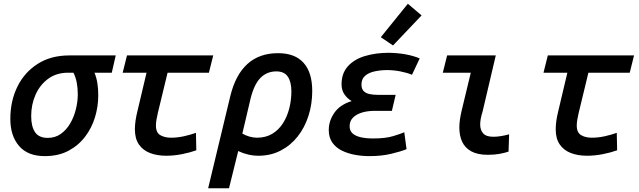

<svg xmlns="http://www.w3.org/2000/svg" viewBox="-20 -817 3400 1022"><path d="M218 14Q128 14 81.5 -40Q35 -94 35 -184Q35 -279 72.5 -355.5Q110 -432 180.5 -477Q251 -522 349 -522H596L575 -430H483Q494 -403 498.5 -373.5Q503 -344 503 -309Q503 -251 486 -194Q469 -137 433.5 -90Q398 -43 344.5 -14.5Q291 14 218 14ZM234 -83Q274 -83 304 -104.5Q334 -126 354 -160.5Q374 -195 384 -236Q394 -277 394 -314Q394 -349 388.5 -377.5Q383 -406 371 -430H342Q281 -430 237 -398Q193 -366 169.5 -313.5Q146 -261 146 -199Q146 -144 166.5 -113.5Q187 -83 234 -83Z M865 12Q816 12 778.5 -2.5Q741 -17 719.5 -48Q698 -79 698 -129Q698 -151 701.5 -175Q705 -199 711 -223L760 -430H633L656 -522H1115L1092 -430H872L820 -215Q816 -197 813 -180.5Q810 -164 810 -149Q810 -111 833.5 -97.5Q857 -84 890 -84Q923 -84 958 -91.5Q993 -99 1023 -110L1025 -17Q992 -5 949 3.5Q906 12 865 12Z M1088 185 1206 -306Q1234 -420 1297.5 -477Q1361 -534 1460 -534Q1550 -534 1596 -482.5Q1642 -431 1642 -333Q1642 -263 1622 -200.5Q1602 -138 1564.5 -90.5Q1527 -43 1474 -15.5Q1421 12 1356 12Q1328 12 1300.5 5.5Q1273 -1 1248 -13L1199 185ZM1348 -84Q1395 -84 1429.5 -105Q1464 -126 1486.5 -161.5Q1509 -197 1520 -241Q1531 -285 1531 -331Q1531 -381 1512 -409Q1493 -437 1451 -437Q1401 -437 1367 -403Q1333 -369 1314 -293L1270 -106Q1287 -96 1307.5 -90Q1328 -84 1348 -84Z M1947 14Q1907 14 1869 7Q1831 0 1799.5 -15.5Q1768 -31 1749 -58Q1730 -85 1730 -125Q1730 -174 1760 -217Q1790 -260 1852 -279Q1829 -292 1813.5 -314.5Q1798 -337 1798 -368Q1798 -427 1832 -464.5Q1866 -502 1923.5 -519Q1981 -536 2049 -536Q2102 -535 2143 -527Q2184 -519 2214 -506L2173 -419Q2147 -430 2111 -437Q2075 -444 2040 -444Q2008 -444 1976 -437.5Q1944 -431 1924 -414Q1904 -397 1904 -367Q1904 -345 1915 -333Q1926 -321 1946 -316.5Q1966 -312 1994 -312H2086L2066 -227H1975Q1937 -227 1907 -218Q1877 -209 1859 -191Q1841 -173 1841 -145Q1841 -121 1856.5 -107Q1872 -93 1900 -86.5Q1928 -80 1967 -80Q2032 -80 2073 -92.5Q2114 -105 2132 -113L2144 -23Q2112 -10 2061 2Q2010 14 1947 14ZM2072 -575 2007 -619 2151 -797 2224 -735Z M2576 7Q2522 7 2488.5 -11.5Q2455 -30 2440 -62.5Q2425 -95 2425 -138Q2425 -160 2428.5 -183Q2432 -206 2438 -231L2486 -430H2337L2360 -522H2619L2548 -220Q2542 -202 2539 -185Q2536 -168 2536 -154Q2536 -125 2552 -107Q2568 -89 2606 -89Q2625 -89 2646.5 -92.5Q2668 -96 2690 -102L2687 -10Q2666 -3 2639 2Q2612 7 2576 7Z M3105 12Q3056 12 3018.5 -2.5Q2981 -17 2959.5 -48Q2938 -79 2938 -129Q2938 -151 2941.5 -175Q2945 -199 2951 -223L3000 -430H2873L2896 -522H3355L3332 -430H3112L3060 -215Q3056 -197 3053 -180.5Q3050 -164 3050 -149Q3050 -111 3073.5 -97.5Q3097 -84 3130 -84Q3163 -84 3198 -91.5Q3233 -99 3263 -110L3265 -17Q3232 -5 3189 3.5Q3146 12 3105 12Z"/></svg>

Font: Ubuntu Sans Mono Medium
Style: Italic
Weight: 500
Italic angle: -13.5°
Monospace: yes
Designer: Dalton Maag Ltd
Foundry: Dalton Maag Ltd
Version: Version 1.006